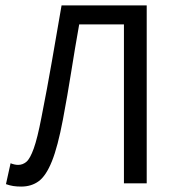

<svg xmlns="http://www.w3.org/2000/svg" viewBox="-20 -676 640 708"><path d="M58 12Q42 12 29 10Q16 8 2 3L19 -74Q34 -68 47 -68Q64 -68 77.5 -79.5Q91 -91 104.5 -128.5Q118 -166 133 -244Q154 -350 171 -448Q188 -546 207 -656H521V0H437V-586H272Q256 -496 242.5 -410.5Q229 -325 212 -235Q193 -135 171.5 -81.5Q150 -28 123 -8Q96 12 58 12Z"/></svg>

Font: SauceCodePro NFM
Style: Regular
Weight: 400
Monospace: yes
Designer: Paul D. Hunt, Teo Tuominen
Foundry: Adobe
Version: Version 2.042;hotconv 1.1.0;makeotfexe 2.6.0;Nerd Fonts 3.3.